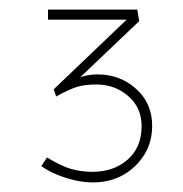

<svg xmlns="http://www.w3.org/2000/svg" viewBox="-20 -792 382 400"><path d="M66 -446 78 -464Q109 -445 130 -439.5Q151 -434 172 -434Q217 -434 246 -459.5Q275 -485 275 -529Q275 -568 247 -592Q219 -616 181 -616Q157 -616 140.5 -611Q124 -606 97 -591L92 -606L249 -756L254 -751H80V-772H266L270 -748L124 -609H107Q134 -627 150 -632Q166 -637 183 -637Q230 -637 263.5 -607Q297 -577 297 -530Q297 -496 280.5 -469.5Q264 -443 236.5 -427.5Q209 -412 174 -412Q155 -412 135.5 -416.5Q116 -421 98 -428.5Q80 -436 66 -446Z"/></svg>

Font: Mach Thin
Style: Regular
Weight: 250
Version: Version 1.002